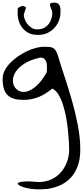

<svg xmlns="http://www.w3.org/2000/svg" viewBox="-20 -859 628 1454"><path d="M271.5 519.5Q326.2 519.5 369.1 499.5Q412.1 479.5 441.9 444.8Q471.7 410.2 487.8 365.7Q503.9 321.3 503.9 273.4Q503.9 249 501.5 209Q499 168.9 494.1 122.1Q489.3 75.2 480 26.4Q470.7 -22.5 457 -65.9Q443.4 -109.4 423.3 -142.1Q403.3 -174.8 377 -188.5Q351.6 -168.9 327.1 -152.8Q302.7 -136.7 276.4 -126Q250 -115.2 221.7 -108.9Q193.4 -102.5 161.1 -102.5Q119.1 -102.5 89.4 -110.4Q59.6 -118.2 39.6 -136.7Q19.5 -155.3 9.8 -185.5Q0 -215.8 0 -261.7Q0 -293.9 15.6 -324.7Q31.2 -355.5 57.1 -382.3Q83 -409.2 115.7 -431.6Q148.4 -454.1 183.1 -470.7Q217.8 -487.3 251.5 -496.1Q285.2 -504.9 311.5 -504.9Q336.9 -504.9 353.5 -503.4Q370.1 -502 381.8 -495.6Q393.6 -489.3 401.9 -476.1Q410.2 -462.9 418 -440.4Q440.4 -364.3 469.7 -276.4Q499 -188.5 525.4 -95.7Q551.8 -2.9 569.8 91.3Q587.9 185.5 587.9 273.4Q587.9 351.6 565.9 405.8Q543.9 460 508.3 494.6Q472.7 529.3 427.2 547.9Q381.8 566.4 335.9 571.8Q290 577.1 247.1 574.2Q204.1 571.3 172.9 563Q141.6 554.7 125.5 543.9Q109.4 533.2 117.7 525.9Q126 518.6 162.1 515.6Q198.2 512.7 271.5 519.5ZM285.2 -422.9Q212.9 -407.2 168.5 -379.4Q124 -351.6 102.1 -319.8Q80.1 -288.1 78.1 -256.3Q76.2 -224.6 89.8 -202.1Q103.5 -179.7 129.4 -168.5Q155.3 -157.2 188.5 -167.5Q221.7 -177.7 259.3 -211.9Q296.9 -246.1 335 -313.5Q335 -330.1 335.4 -349.6Q335.9 -369.1 332 -385.3Q328.1 -401.4 317.4 -412.1Q306.6 -422.9 285.2 -422.9ZM113.3 -754.9V-762.7Q113.3 -768.6 113.8 -775.4Q114.3 -782.2 114.3 -788.1V-795.9Q125 -806.6 141.1 -812Q157.2 -817.4 175.8 -804.7V-795.9Q174.8 -794.9 172.4 -787.6Q169.9 -780.3 167.5 -771.5Q165 -762.7 162.6 -755.9Q160.2 -749 160.2 -747.1Q160.2 -735.4 166 -716.8Q171.9 -698.2 184.6 -680.7Q197.3 -663.1 216.3 -649.9Q235.4 -636.7 261.7 -636.7Q295.9 -636.7 318.4 -650.4Q340.8 -664.1 353.5 -683.6Q366.2 -703.1 371.1 -724.1Q376 -745.1 376 -758.8Q376 -777.3 367.2 -793Q358.4 -808.6 358.4 -826.2Q358.4 -833 368.2 -835.9Q377.9 -838.9 388.7 -838.9Q412.1 -838.9 422.4 -829.1Q432.6 -819.3 435.5 -805.7Q438.5 -792 438 -777.3Q437.5 -762.7 437.5 -754.9Q437.5 -735.4 428.2 -708Q418.9 -680.7 398.4 -655.3Q377.9 -629.9 345.7 -612.3Q313.5 -594.7 267.6 -594.7Q218.8 -594.7 189 -613.3Q159.2 -631.8 142.6 -657.2Q126 -682.6 119.6 -710Q113.3 -737.3 113.3 -754.9Z"/></svg>

Font: Gloria Hallelujah
Style: Regular
Weight: 400
Designer: Kimberly Geswein
Foundry: Kimberly Geswein
Version: Version 1.004 2010